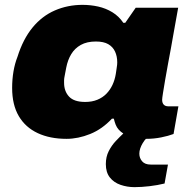

<svg xmlns="http://www.w3.org/2000/svg" viewBox="-20 -560 778 791"><path d="M254 12Q186 12 135.5 -11.5Q85 -35 57.5 -81.5Q30 -128 30 -198Q30 -233 35.5 -265.5Q41 -298 52 -326Q75 -399 114 -446.5Q153 -494 206 -517Q259 -540 320 -540Q353 -540 384.5 -533Q416 -526 443 -509.5Q470 -493 488 -466H496L539 -528H714L693 -411Q690 -393 684.5 -363Q679 -333 672.5 -298.5Q666 -264 660.5 -231.5Q655 -199 651.5 -177Q648 -155 648 -149Q648 -136 654.5 -129Q661 -122 673 -122H715L695 -8Q674 0 644 6Q614 12 583 12Q541 12 513 2Q485 -8 469 -26Q461 -35 456.5 -46.5Q452 -58 449 -71H441Q401 -28 351.5 -8Q302 12 254 12ZM331 -140Q359 -140 381 -149Q403 -158 418.5 -174Q434 -190 443.5 -210.5Q453 -231 457 -255Q459 -270 460.5 -278.5Q462 -287 462.5 -293Q463 -299 463 -303Q463 -328 454 -347.5Q445 -367 426 -378Q407 -389 375 -389Q338 -389 313 -375Q288 -361 273.5 -337Q259 -313 253 -282Q249 -260 246.5 -248Q244 -236 244 -229.5Q244 -223 244 -219Q244 -184 264.5 -162Q285 -140 331 -140ZM534 211Q504 211 476.5 201.5Q449 192 432.5 171Q416 150 416 116Q416 86 428 62.5Q440 39 457 21Q474 3 490 -12H606L605 -8Q582 6 568 29.5Q554 53 554 73Q554 91 565.5 104.5Q577 118 601 118H672L658 196Q630 203 596.5 207Q563 211 534 211Z"/></svg>

Font: Archivo SemiExpanded Black
Style: Italic
Weight: 900
Width: 6
Italic angle: -10°
Designer: Hector Gatti
Foundry: Omnibus-Type
Version: Version 2.001